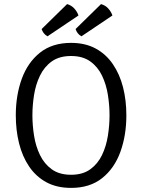

<svg xmlns="http://www.w3.org/2000/svg" viewBox="-20 -904 693 936"><path d="M138 -342Q138 -293.5 146 -242.5Q154 -191.5 174.8 -148.5Q195.5 -105.5 232.2 -78.8Q269 -52 326.5 -52Q383.5 -52 420.2 -78.8Q457 -105.5 477.5 -148.5Q498 -191.5 506 -242.5Q514 -293.5 514 -342Q514 -390.5 506 -441.2Q498 -492 477.5 -535Q457 -578 420.2 -604.5Q383.5 -631 326.5 -631Q269 -631 232.2 -604.5Q195.5 -578 174.8 -535Q154 -492 146 -441.2Q138 -390.5 138 -342ZM57 -342Q57 -439.5 86.2 -519.8Q115.5 -600 175.2 -647.5Q235 -695 326.5 -695Q395.5 -695 446.2 -667.5Q497 -640 530.2 -591.2Q563.5 -542.5 579.8 -478.8Q596 -415 596 -342Q596 -244 566.8 -163.5Q537.5 -83 477.8 -35.5Q418 12 326.5 12Q257 12 206.2 -15.5Q155.5 -43 122.2 -92Q89 -141 73 -205Q57 -269 57 -342ZM472.5 -884Q493 -878.5 507.5 -862.8Q522 -847 528 -828.5L377 -727Q366 -733 358.8 -742.5Q351.5 -752 348.5 -762.5ZM307 -884Q327.5 -878.5 342 -862.8Q356.5 -847 362.5 -828.5L211.5 -727Q200.5 -733 193.2 -742.5Q186 -752 183 -762.5Z"/></svg>

Font: Signika Light
Style: Regular
Weight: 300
Designer: Anna Giedry
Foundry: Anna Giedry
Version: Version 2.000